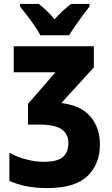

<svg xmlns="http://www.w3.org/2000/svg" viewBox="-20 -950 572 980"><path d="M459 -714V-606L293 -424Q393 -412 441.5 -355Q490 -298 490 -213Q490 -112 426 -51Q362 10 221 10Q108 10 28 -27V-171Q64 -149 113 -136.5Q162 -124 201 -124Q272 -124 300.5 -148Q329 -172 329 -221Q329 -266 294.5 -290Q260 -314 182 -314H123V-420L263 -581H50V-714ZM186 -770Q176 -790 157 -817.5Q138 -845 117.5 -872Q97 -899 82 -917V-930H178Q217 -900 259 -852Q282 -878 302.5 -896.5Q323 -915 343 -930H437V-917Q422 -898 402.5 -871.5Q383 -845 364 -818Q345 -791 333 -770Z"/></svg>

Font: Noto Sans Condensed ExtraBold
Style: Regular
Weight: 800
Width: 3
Designer: Monotype Design Team
Foundry: Monotype Imaging Inc.
Version: Version 2.013; ttfautohint (v1.8.4.7-5d5b)